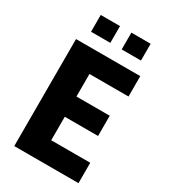

<svg xmlns="http://www.w3.org/2000/svg" viewBox="-211 -971 939 1069"><g transform="rotate(30 258.5 -436.5)"><path d="M60 0V-688H473V-557H222V-412H436V-282H222V-131H473V0ZM112 -765V-873H236V-765ZM309 -765V-873H433V-765Z"/></g></svg>

Font: Saira Semi Condensed
Style: Bold
Weight: 700
Width: 4
Designer: Hector Gatti with collaboration of the Omnibus-Type team
Foundry: Omnibus-Type
Version: Version 1.001; ttfautohint (v1.8)